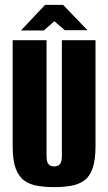

<svg xmlns="http://www.w3.org/2000/svg" viewBox="-20 -756 444 788"><path d="M202 12Q164 12 133 6.5Q102 1 79.5 -15Q57 -31 44.5 -64.5Q32 -98 32 -155V-591H171V-115Q171 -99 175 -89.5Q179 -80 186 -76.5Q193 -73 202 -73Q211 -73 218.5 -76.5Q226 -80 230 -89.5Q234 -99 234 -115V-591H372V-156Q372 -99 360 -65Q348 -31 325.5 -15Q303 1 271.5 6.5Q240 12 202 12ZM66 -631 165 -736H239L339 -632H246L203 -669L160 -631Z"/></svg>

Font: Alumni Sans Thin ExtraBold
Style: Regular
Weight: 800
Version: Version 1.018